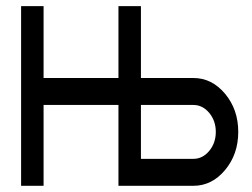

<svg xmlns="http://www.w3.org/2000/svg" viewBox="-20 -557 821 626"><path d="M439.5 -214.8V-39.1H610.4Q640.6 -39.1 662.1 -64.9Q683.6 -90.8 683.6 -127Q683.6 -163.1 662.1 -189Q640.6 -214.8 610.4 -214.8H439.5ZM366.2 -214.8H122.1V48.8H48.8V-537.1H122.1V-302.7H366.2V-537.1H439.5V-302.7H610.4Q670.9 -302.7 713.9 -251.2Q756.8 -199.7 756.8 -127Q756.8 -54.2 713.9 -2.7Q670.9 48.8 610.4 48.8H366.2V-214.8Z"/></svg>

Font: Gap Sans
Style: Bold
Weight: 400
Designer: Alexandre Liziard and Etienne Ozeray
Foundry: Interstices.io
Version: Version 1.610